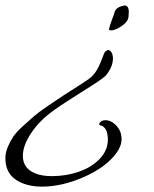

<svg xmlns="http://www.w3.org/2000/svg" viewBox="-89 -308 573 714"><path d="M389 -247Q388 -228 364 -211.5Q340 -195 324 -195Q319 -195 316 -198Q318 -210 327.5 -235Q337 -260 337 -262V-263Q343 -282 372 -287L373 -288Q390 -288 390 -263Q390 -261 389 -247ZM280 155Q280 150 284 146Q288 142 293 140.5Q298 139 303 139Q325 139 344 159.5Q363 180 363 209Q363 235 344 261Q305 314 223.5 350Q142 386 67 386Q8 386 -30.5 360Q-69 334 -69 280Q-69 260 -60.5 239.5Q-52 219 -40.5 201.5Q-29 184 -5 162Q19 140 37 124.5Q55 109 91 84.5Q127 60 148.5 46Q170 32 214 4Q224 -3 229 -6Q252 -20 264.5 -37.5Q277 -55 288 -83.5Q299 -112 301 -115H302Q305 -118 307.5 -120Q310 -122 313 -122Q318 -122 322 -118Q326 -114 328.5 -107Q331 -100 331 -91Q331 -61 307 -30Q299 -20 264.5 2.5Q230 25 180.5 56Q131 87 102 109Q55 144 25.5 189Q-4 234 -4 272Q-4 294 7 310.5Q18 327 42.5 337Q67 347 104 347Q157 347 204.5 330.5Q252 314 282 282.5Q312 251 312 212Q312 208 312 204Q310 180 302 170Q294 160 287 159Q280 158 280 155Z"/></svg>

Font: Bilbo Swash Caps
Style: Regular
Weight: 400
Designer: Robert E. Leuschke
Foundry: Robert E. Leuschke
Version: Version 1.003